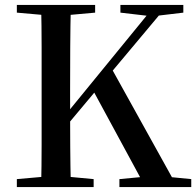

<svg xmlns="http://www.w3.org/2000/svg" viewBox="-20 -755 792 775"><path d="M146 0Q148 -85 148 -170.5Q148 -256 148 -342V-393Q148 -479 148 -564.5Q148 -650 146 -735H266Q264 -651 263.5 -565Q263 -479 263 -393V-302Q263 -240 263.5 -163Q264 -86 266 0ZM48 0V-32L195 -45H220L358 -32V0ZM48 -704V-735H364V-704L220 -691H195ZM462 0V-32L599 -45H620L752 -32V0ZM466 -704V-735H720V-704L611 -691L586 -690ZM203 -193 200 -254H215L236 -281L607 -735H657ZM567 0 353 -395 428 -483 696 0Z"/></svg>

Font: Noto Serif TC SemiBold
Style: Regular
Weight: 600
Version: Version 2.002-H1;hotconv 1.1.0;makeotfexe 2.6.0